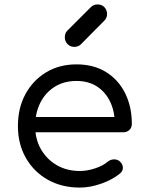

<svg xmlns="http://www.w3.org/2000/svg" viewBox="-20 -843 656 868"><path d="M341 5Q259 5 196 -30.5Q133 -66 97 -129Q61 -192 61 -273Q61 -355 95 -417.5Q129 -480 188.5 -516Q248 -552 326 -552Q403 -552 459 -517.5Q515 -483 545.5 -422Q576 -361 576 -283Q576 -266 565 -255.5Q554 -245 537 -245H119V-314H541L499 -284Q499 -339 478 -383Q457 -427 418.5 -452Q380 -477 326 -477Q269 -477 227 -450.5Q185 -424 162 -378Q139 -332 139 -273Q139 -214 165 -168.5Q191 -123 236.5 -96.5Q282 -70 341 -70Q375 -70 410.5 -82Q446 -94 467 -112Q479 -122 494.5 -122.5Q510 -123 521 -114Q535 -101 535.5 -85.5Q536 -70 523 -59Q489 -31 438.5 -13Q388 5 341 5ZM316 -631Q298 -631 285.5 -643.5Q273 -656 273 -674Q273 -692 283 -703L391 -811Q403 -823 421 -823Q440 -823 452 -810.5Q464 -798 464 -779Q464 -771 461 -763.5Q458 -756 452 -750L345 -642Q333 -631 316 -631Z"/></svg>

Font: Comfortaa Medium
Style: Regular
Weight: 500
Designer: Johan Aakerlund
Foundry: Johan Aakerlund
Version: Version 3.104; ttfautohint (v1.8.1.43-b0c9)